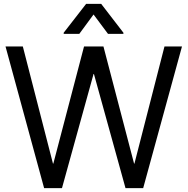

<svg xmlns="http://www.w3.org/2000/svg" viewBox="-20 -966 963 986"><path d="M206.5 0 8.3 -727.5H97.2L252 -126H253.9L411.6 -727.5H511.2L668.5 -126H670.4L824.7 -727.5H914.6L715.3 0H624.5L462.4 -585.9H460.4L298.3 0ZM534.7 -792 460.4 -891.6 387.2 -792H307.1V-797.9L422.4 -946.3H499.5L613.8 -797.9V-792Z"/></svg>

Font: Inter Display
Style: Regular
Weight: 400
Designer: Rasmus Andersson
Foundry: rsms
Version: Version 4.000;git-37864ae